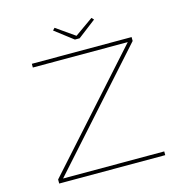

<svg xmlns="http://www.w3.org/2000/svg" viewBox="-123 -980 1059 1095"><g transform="rotate(-15 407.0 -432.5)"><path d="M92 0V-24L691 -692L690 -678H118V-700H707V-677L110 -10L112 -22H718V0ZM391 -770 284 -852 296 -865 413 -783H398L514 -865L526 -852L419 -770Z"/></g></svg>

Font: Lexend Tera Thin
Style: Regular
Weight: 250
Version: Version 1.007